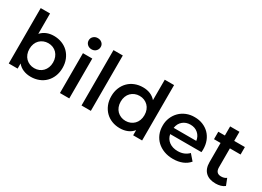

<svg xmlns="http://www.w3.org/2000/svg" viewBox="-21 -1496 3040 2228"><g transform="rotate(30 1498.5 -382.5)"><path d="M649 -267Q649 -205 628.5 -154.5Q608 -104 572 -68Q536 -32 486 -12.5Q436 7 378 7Q323 7 277.5 -12Q232 -31 201 -69V0H82V-742H207V-469Q272 -540 378 -540Q436 -540 486 -520.5Q536 -501 572 -465Q608 -429 628.5 -378.5Q649 -328 649 -267ZM522 -267Q522 -304 510 -335Q498 -366 477 -388Q456 -410 427 -422Q398 -434 364 -434Q330 -434 301 -422Q272 -410 250.5 -388.5Q229 -367 217 -336Q205 -305 205 -267Q205 -229 217 -198Q229 -167 250.5 -145.5Q272 -124 301 -112Q330 -100 364 -100Q398 -100 427 -112Q456 -124 477 -146Q498 -168 510 -198.5Q522 -229 522 -267Z M768 -534H893V0H768ZM751 -697Q751 -729 774 -750.5Q797 -772 831 -772Q865 -772 888 -751.5Q911 -731 911 -700Q911 -667 888.5 -644.5Q866 -622 831 -622Q797 -622 774 -643.5Q751 -665 751 -697Z M1057 -742H1182V0H1057Z M1869 -742V0H1749V-69Q1718 -31 1672.5 -12Q1627 7 1572 7Q1514 7 1464.5 -12.5Q1415 -32 1379 -68Q1343 -104 1322.5 -154.5Q1302 -205 1302 -267Q1302 -328 1322.5 -378.5Q1343 -429 1379 -465Q1415 -501 1464.5 -520.5Q1514 -540 1572 -540Q1626 -540 1669.5 -522Q1713 -504 1744 -468V-742ZM1746 -267Q1746 -305 1734 -336Q1722 -367 1700.5 -388.5Q1679 -410 1650 -422Q1621 -434 1587 -434Q1553 -434 1524 -422Q1495 -410 1473.5 -388.5Q1452 -367 1440 -336Q1428 -305 1428 -267Q1428 -229 1440 -198Q1452 -167 1473.5 -145.5Q1495 -124 1524 -112Q1553 -100 1587 -100Q1621 -100 1650 -112Q1679 -124 1700.5 -145.5Q1722 -167 1734 -198Q1746 -229 1746 -267Z M2533 -227H2114Q2125 -167 2171.5 -133Q2218 -99 2287 -99Q2375 -99 2432 -157L2499 -80Q2463 -37 2408 -15Q2353 7 2284 7Q2218 7 2163.5 -13.5Q2109 -34 2070 -70.5Q2031 -107 2010 -157Q1989 -207 1989 -267Q1988 -325 2009 -375.5Q2030 -426 2067 -463Q2104 -500 2155 -520.5Q2206 -541 2265 -540Q2324 -540 2373.5 -520Q2423 -500 2459 -464Q2495 -428 2515 -377Q2535 -326 2535 -264Q2535 -257 2534.5 -248Q2534 -239 2533 -227ZM2113 -310H2416Q2408 -368 2367 -404Q2326 -440 2265 -440Q2205 -440 2163.5 -405Q2122 -370 2113 -310Z M2976 -29Q2954 -11 2922.5 -2Q2891 7 2856 7Q2768 7 2720 -39Q2672 -85 2672 -173V-430H2584V-530H2672V-652H2797V-530H2940V-430H2797V-176Q2797 -96 2871 -96Q2913 -96 2941 -118Z"/></g></svg>

Font: CMG Sans SemiBold
Style: Regular
Weight: 600
Designer: Julieta Ulanovsky
Foundry: Julieta Ulanovsky
Version: Version 7.200